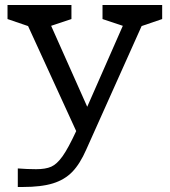

<svg xmlns="http://www.w3.org/2000/svg" viewBox="-20 -522 677 766"><path d="M627 -502V-446L545 -418L324 75Q299 132 268.5 163.5Q238 195 191.5 209.5Q145 224 71 224H51V150Q89 153 124 153Q162 153 184.5 143Q207 133 229.5 101.5Q252 70 284 1L92 -418L10 -446V-502H265V-446L184 -419L328 -96L470 -419L389 -446V-502Z"/></svg>

Font: Rhodium Libre
Style: Regular
Weight: 400
Designer: James Puckett
Foundry: Dunwich Type Founders
Version: Version 1.001; ttfautohint (v1.3)